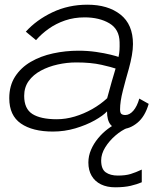

<svg xmlns="http://www.w3.org/2000/svg" viewBox="-20 -549 688 818"><path d="M584 173.5V227.5Q564.5 236 537 242.5Q509.5 249 470.5 249Q436 249 410.2 236.5Q384.5 224 370.5 200.2Q356.5 176.5 356.5 143.5Q356.5 115.5 367.8 89.2Q379 63 397.8 40.2Q416.5 17.5 439.8 0Q463 -17.5 487 -27.5L524 -4.5Q498.5 5.5 472 28.2Q445.5 51 428.2 79Q411 107 411 134.5Q411 171.5 430.5 185.2Q450 199 482 199Q515 199 536.8 192.2Q558.5 185.5 584 173.5ZM205.5 11.5Q118.5 11.5 69 -22.8Q19.5 -57 19.5 -130.5Q19.5 -184 44.2 -222.5Q69 -261 111 -285.5Q153 -310 206 -321.5Q259 -333 314.5 -333Q353 -333 389.2 -327.8Q425.5 -322.5 451.5 -316Q477.5 -309.5 485 -306.5Q488.5 -322.5 489.2 -336.8Q490 -351 489.5 -369.5Q488.5 -424.5 445.8 -449.8Q403 -475 340.5 -475Q295.5 -475 257 -461.8Q218.5 -448.5 187.5 -426.5Q156.5 -404.5 133.5 -378L90 -414Q135 -464 203.2 -496.5Q271.5 -529 352.5 -529Q440 -529 493.2 -487Q546.5 -445 546.5 -361.5Q546.5 -339.5 541.8 -312.5Q537 -285.5 529 -256.5Q515.5 -210 503.5 -163Q491.5 -116 491.5 -83Q491.5 -68 497.2 -63.5Q503 -59 514 -59Q532 -59 548 -77.2Q564 -95.5 573.5 -129L613.5 -106.5Q597.5 -52 565.2 -25.8Q533 0.5 500 0.5Q466 0.5 451 -18Q436 -36.5 436 -74.5Q419.5 -56.5 383.5 -36.2Q347.5 -16 301 -2.2Q254.5 11.5 205.5 11.5ZM222 -41Q260 -41 298.5 -52.5Q337 -64 372.8 -84.2Q408.5 -104.5 436.5 -130.5Q447.5 -171.5 455.8 -200.5Q464 -229.5 472.5 -257Q457.5 -262.5 412.8 -272.8Q368 -283 305 -283Q265 -283 225.8 -274.2Q186.5 -265.5 154 -248Q121.5 -230.5 102.2 -203.8Q83 -177 83 -140.5Q83 -85.5 118.2 -63.2Q153.5 -41 222 -41Z"/></svg>

Font: Grandstander Thin ExtraLight
Style: Italic
Weight: 250
Italic angle: -15°
Version: Version 1.200